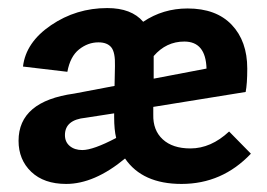

<svg xmlns="http://www.w3.org/2000/svg" viewBox="-20 -449 663 476"><path d="M548 -123 602 -68Q531 7 430 7Q333 7 290 -56Q214 7 144 7Q89 7 57.5 -23Q26 -53 26 -100Q26 -198 164 -217L264 -236L265 -285Q266 -319 256 -331.5Q246 -344 224 -344Q198 -344 176 -326.5Q154 -309 147 -271L37 -284Q44 -344 106.5 -386.5Q169 -429 246 -429Q306 -429 335 -395Q384 -428 445 -428Q516 -428 554.5 -387.5Q593 -347 593 -279Q593 -241 589 -221L360 -184V-165Q359 -126 383.5 -103.5Q408 -81 452 -81Q503 -81 548 -123ZM361 -310V-301V-254L492 -279Q490 -346 437 -346Q392 -346 361 -310ZM184 -77Q211 -77 268 -107Q263 -127 263 -159V-168L192 -157Q141 -152 141 -114Q141 -97 153 -87Q165 -77 184 -77Z"/></svg>

Font: EauTest
Style: Bold
Weight: 700
Designer: Christian Thalmann (Catharsis Fonts)
Version: Version 0.001;PS 000.001;hotconv 1.0.88;makeotf.lib2.5.64775